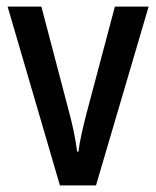

<svg xmlns="http://www.w3.org/2000/svg" viewBox="-20 -560 472 580"><path d="M161 0H270L429 -540H327L241 -216C230 -173 220 -130 217 -102H213C208 -142 198 -188 187 -228L105 -540H3Z"/></svg>

Font: Noto Sans Armenian Condensed Medium
Style: Regular
Weight: 500
Width: 3
Designer: Monotype Design Team
Foundry: Monotype Imaging Inc.
Version: Version 2.008